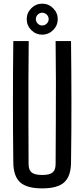

<svg xmlns="http://www.w3.org/2000/svg" viewBox="-20 -1025 462 1052"><path d="M211.1 7.2Q127.1 7.2 90.6 -25.8Q54 -58.8 52.9 -133.8Q50.9 -301.5 50.9 -466.9Q50.9 -632.4 52.9 -800H137.4Q136.2 -688.4 135.7 -575.9Q135.3 -463.4 135.8 -351Q136.4 -238.5 136.6 -126.5Q136.6 -93.9 153.4 -80.1Q170.3 -66.3 211.1 -66.3Q251.9 -66.3 268.3 -80.1Q284.7 -93.9 284.7 -126.5Q285.3 -238.5 285.9 -351Q286.4 -463.4 286.4 -575.9Q286.3 -688.4 284.7 -800H369.1Q371.2 -632.4 371.4 -466.9Q371.6 -301.5 369.1 -133.8Q368.4 -58.8 331.7 -25.8Q295 7.2 211.1 7.2ZM211.1 -835Q176.7 -835 151.5 -860Q126.4 -885 126.4 -920.3Q126.4 -954.7 151.5 -979.8Q176.7 -1004.9 211.3 -1004.9Q246.1 -1004.9 271.2 -979.8Q296.3 -954.7 296.3 -920.3Q296.3 -885 270.9 -860Q245.5 -835 211.1 -835ZM211.1 -885.4Q225.7 -885.4 236.2 -895.8Q246.7 -906.3 246.7 -920.1Q246.7 -934.7 236 -945Q225.2 -955.3 211.3 -955.3Q197.4 -955.3 186.9 -945Q176.4 -934.7 176.4 -920.2Q176.4 -906.4 186.6 -895.9Q196.9 -885.4 211.1 -885.4Z"/></svg>

Font: Big Shoulders Text SC Thin
Style: Regular
Weight: 100
Designer: Patric King
Foundry: XO Type Co
Version: Version 2.002